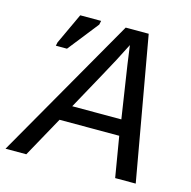

<svg xmlns="http://www.w3.org/2000/svg" viewBox="-150 -757 848 854"><g transform="rotate(15 274.5 -329.5)"><path d="M453.6 0 422.4 -186.5H147.5L44.4 0H-51.3L325.7 -658.7H431.6L548.3 0ZM363.8 -588.4Q341.3 -543.9 323.5 -509.8Q305.7 -475.6 186.5 -259.3H412.6L375.5 -503.4ZM46.4 -500.5 49.8 -516.6 116.2 -659.2H212.4L208.5 -641.1L97.7 -500.5Z"/></g></svg>

Font: Cousine
Style: Italic
Weight: 400
Italic angle: -12°
Monospace: yes
Designer: Steve Matteson
Foundry: Monotype Imaging Inc.
Version: Version 1.21